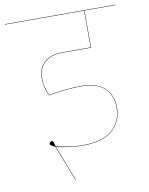

<svg xmlns="http://www.w3.org/2000/svg" viewBox="-101 -746 746 962"><g transform="rotate(-10 272.0 -265.0)"><path d="M128 -383Q128 -354 133 -335Q138 -316 143 -305.5Q148 -295 149 -292Q240 -309 318 -309Q392 -309 432 -272Q472 -235 472 -170Q472 -101 422 -57Q372 -13 273 -13Q240 -13 200.5 -18Q161 -23 136 -31L137 -28L206 150H204L133 -32Q108 -42 108 -50Q108 -55 112 -58.5Q116 -62 121 -62Q126 -62 128 -57.5Q130 -53 132 -45.5Q134 -38 135 -34Q160 -26 198.5 -20.5Q237 -15 273 -15Q371 -15 420.5 -58Q470 -101 470 -170Q470 -235 430.5 -271Q391 -307 318 -307Q239 -307 148 -290Q147 -293 140.5 -306Q134 -319 130 -339Q126 -359 126 -383Q126 -432 158.5 -461.5Q191 -491 249 -491H394V-678H-10V-680H554V-678H396V-489H249Q192 -489 160 -460Q128 -431 128 -383Z"/></g></svg>

Font: FiraGO Two
Style: Regular
Weight: 100
Designer: bBox Type
Foundry: bBox Type GmbH
Version: Version 1.001